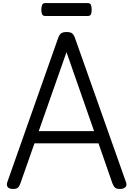

<svg xmlns="http://www.w3.org/2000/svg" viewBox="-20 -1225 874 1259"><path d="M66 14Q40 14 30.5 1.5Q21 -11 28 -31L361 -975Q369 -998 381 -1006.5Q393 -1015 417 -1015Q441 -1015 452.5 -1006.5Q464 -998 472 -975L806 -31Q814 -11 803 1.5Q792 14 766 14Q744 14 734.5 5.5Q725 -3 717 -23L626 -285H206L114 -23Q107 -3 97.5 5.5Q88 14 66 14ZM234 -365H597L416 -883ZM278 -1120Q261 -1120 256 -1131.5Q251 -1143 251 -1161Q251 -1180 256 -1192.5Q261 -1205 278 -1205H554Q572 -1205 576.5 -1192.5Q581 -1180 581 -1161Q581 -1143 576.5 -1131.5Q572 -1120 554 -1120Z"/></svg>

Font: Playwrite ES
Style: Regular
Weight: 400
Designer: Veronika Burian, José Scaglione
Foundry: TypeTogether
Version: Version 1.002